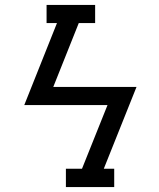

<svg xmlns="http://www.w3.org/2000/svg" viewBox="-20 -755 640 775"><path d="M246 0V-74H311L414 -331H78L210 -662H168V-735Q217 -735 266 -735Q315 -735 364 -735V-662H298L195 -404H531L399 -74H441V0Z"/></svg>

Font: Iosevka Slab Extended Oblique
Style: Regular
Weight: 400
Width: 7
Italic angle: -9°
Monospace: yes
Designer: Belleve Invis
Foundry: Belleve Invis
Version: Version 11.1.0; ttfautohint (v1.8.3)